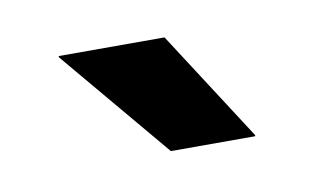

<svg xmlns="http://www.w3.org/2000/svg" viewBox="-33 -736 389 242"><g transform="rotate(-10 161.5 -615.0)"><path d="M187 -685.5 278 -544.5V-543H170L51.5 -684V-685.5Z"/></g></svg>

Font: Anek Tamil SemiBold
Style: Regular
Weight: 600
Version: Version 1.003